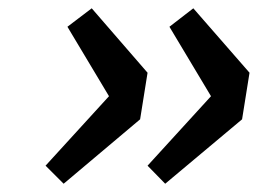

<svg xmlns="http://www.w3.org/2000/svg" viewBox="-20 -486 640 467"><path d="M134.8 -39.1 90.8 -83 245.1 -252 144 -420.9 203.1 -465.8 338.9 -309.1 320.8 -195.8ZM381.8 -39.1 338.9 -83 493.2 -252 392.1 -420.9 450.2 -465.8 586.9 -309.1 568.8 -195.8Z"/></svg>

Font: Office Code Pro Medium Italic
Style: Regular
Weight: 500
Italic angle: -9°
Designer: Nathan Rutzky & Paul D. Hunt
Foundry: Adobe Systems Incorporated
Version: Version 1.004;PS 001.004;hotconv 1.0.70;makeotf.lib2.5.58329